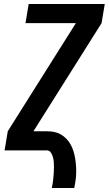

<svg xmlns="http://www.w3.org/2000/svg" viewBox="-20 -755 546 964"><path d="M240 189Q243 176 245 163Q247 150 248 136.5Q249 123 250 110Q251 97 251 84Q251 71 250 58Q249 45 245.5 33Q242 21 235 10.5Q228 0 215 0H3L19 -96L361 -639H108L124 -735H506L490 -639L148 -96H215Q234 -96 252 -92.5Q270 -89 285.5 -80Q301 -71 313.5 -58Q326 -45 334.5 -29.5Q343 -14 348.5 3Q354 20 357 38Q360 56 361.5 75Q363 94 362.5 113Q362 132 359.5 151Q357 170 353 189Z"/></svg>

Font: Iosevka
Style: Bold Italic
Weight: 700
Italic angle: -9°
Monospace: yes
Designer: Belleve Invis
Foundry: Belleve Invis
Version: Version 32.5.0; ttfautohint (v1.8.4)